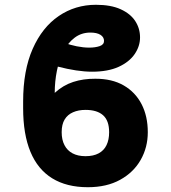

<svg xmlns="http://www.w3.org/2000/svg" viewBox="-20 -780 721 810"><path d="M381.8 -447.8Q452.1 -448.2 501.7 -419.7Q551.3 -391.1 577.4 -340.3Q603.5 -289.6 603.5 -222.2Q603.5 -158.2 573.5 -105.5Q543.5 -52.7 486.8 -21.5Q430.2 9.8 350.6 9.8Q261.2 9.8 200.2 -27.8Q139.2 -65.4 108.4 -139.6Q77.6 -213.9 77.6 -323.7V-351.6Q77.6 -482.9 117.9 -574Q158.2 -665 227.8 -712.4Q297.4 -759.8 384.8 -759.8Q447.8 -759.8 489 -741Q530.3 -722.2 550.5 -691.2Q570.8 -660.2 570.8 -622.1Q570.8 -585 548.1 -551.8Q525.4 -518.6 480.5 -498Q435.5 -477.5 368.2 -477.5Q337.4 -477.5 301.3 -482.9Q265.1 -488.3 221.7 -499.5L252.4 -599.6Q275.4 -590.3 303.7 -584.7Q332 -579.1 356 -579.1Q381.8 -579.1 400.4 -585.4Q418.9 -591.8 418.9 -607.4Q418.9 -623.5 403.8 -633.1Q388.7 -642.6 361.3 -642.6Q323.2 -642.6 294.7 -620.8Q266.1 -599.1 247.6 -562.7Q229 -526.4 220 -481.2Q210.9 -436 210.9 -388.2Q246.1 -420.4 288.8 -434.3Q331.5 -448.2 381.8 -447.8ZM340.8 -316.4Q311 -316.4 288.1 -306.4Q265.1 -296.4 252.7 -275.9Q240.2 -255.4 240.2 -222.2Q240.2 -190.4 252 -167.7Q263.7 -145 286.1 -133.1Q308.6 -121.1 340.8 -121.1Q374 -121.1 396.2 -133.1Q418.5 -145 429.4 -167.7Q440.4 -190.4 440.4 -222.2Q440.4 -271 415 -293.7Q389.6 -316.4 340.8 -316.4Z"/></svg>

Font: Inter 17pt ExtraBold
Style: Regular
Weight: 800
Version: Version 4.001;git-66647c0bb